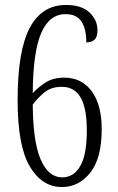

<svg xmlns="http://www.w3.org/2000/svg" viewBox="-20 -744 474 774"><path d="M230 10Q149 10 100 -73Q51 -156 51 -340Q51 -540 100 -632Q149 -724 246 -724Q309 -724 341 -693.5Q373 -663 373 -622Q373 -595 361 -584Q349 -573 328 -573Q328 -627 308.5 -657Q289 -687 244 -687Q179 -687 146 -610.5Q113 -534 112 -368Q129 -388 160.5 -409.5Q192 -431 239 -431Q309 -431 349.5 -376.5Q390 -322 390 -223Q390 -106 344 -48Q298 10 230 10ZM231 -29Q277 -29 303.5 -74.5Q330 -120 330 -218Q330 -308 305 -351Q280 -394 229 -394Q185 -394 156.5 -369.5Q128 -345 112 -322Q113 -173 144 -101Q175 -29 231 -29Z"/></svg>

Font: Noto Serif ExtraCondensed Light
Style: Regular
Weight: 300
Width: 2
Designer: Monotype Design Team
Foundry: Monotype Imaging Inc.
Version: Version 2.014; ttfautohint (v1.8.4.7-5d5b)